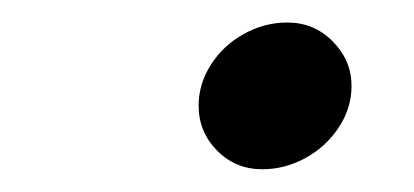

<svg xmlns="http://www.w3.org/2000/svg" viewBox="-20 -423 362 168"><path d="M231.4 -403.3Q254.9 -403.3 271.2 -386.7Q287.6 -370.1 287.6 -347.7Q287.6 -328.6 276.6 -311.8Q265.6 -294.9 247.6 -284.9Q229.5 -274.9 209.5 -274.9Q186 -274.9 169.9 -291.3Q153.8 -307.6 153.8 -330.6Q153.8 -349.6 164.6 -366.5Q175.3 -383.3 193.4 -393.3Q211.4 -403.3 231.4 -403.3Z"/></svg>

Font: Lesson One
Style: Italic
Weight: 400
Italic angle: -14°
Designer: But Ko, Victor Gaultney, Annie Olsen, Julie Remington, Don Collingsworth, Eric Hays, Becca Hirsbrunner
Version: Version 1.100